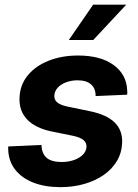

<svg xmlns="http://www.w3.org/2000/svg" viewBox="-20 -770 578 802"><path d="M232.4 11.7Q168 11.7 119.1 -7.3Q70.3 -26.4 42.7 -62.3Q15.1 -98.1 14.2 -148.4Q14.2 -150.9 14.2 -153.3Q14.2 -155.8 14.2 -158.2L153.3 -164.6Q154.3 -128.4 174.8 -110.8Q195.3 -93.3 237.8 -93.3Q264.6 -93.3 287.8 -101.1Q311 -108.9 325.7 -123.3Q340.3 -137.7 341.3 -156.7Q341.8 -174.3 328.4 -185.3Q314.9 -196.3 285.6 -202.6L196.3 -220.7Q127.9 -234.9 93.8 -270.5Q59.6 -306.2 61.5 -359.9Q63 -415 95.9 -455.1Q128.9 -495.1 183.8 -516.6Q238.8 -538.1 305.7 -538.1Q399.9 -538.1 454.1 -498.8Q508.3 -459.5 511.2 -393.6Q511.7 -389.2 511.7 -384.3Q511.7 -379.4 511.2 -374.5L379.4 -368.7Q379.9 -399.9 360.6 -417.2Q341.3 -434.6 303.7 -434.6Q278.8 -434.6 256.8 -426.5Q234.9 -418.5 221.4 -404.1Q208 -389.6 207 -370.6Q206.1 -353.5 218.8 -342.5Q231.4 -331.5 260.3 -325.2L354.5 -305.7Q424.8 -291.5 458.5 -258.8Q492.2 -226.1 490.2 -174.3Q488.8 -131.8 468.3 -97.4Q447.8 -63 412.4 -38.6Q377 -14.2 330.8 -1.2Q284.7 11.7 232.4 11.7ZM267.6 -603 369.1 -750.5H507.3L369.6 -603Z"/></svg>

Font: Inter 24pt
Style: Bold Italic
Weight: 700
Italic angle: -9.3988°
Version: Version 4.001;git-66647c0bb